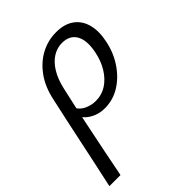

<svg xmlns="http://www.w3.org/2000/svg" viewBox="-240 -531 930 930"><g transform="rotate(-45 224.5 -66.0)"><path d="M-38 289Q-24 225 -11 164.5Q2 104 14.5 44.5Q27 -15 40 -75.5Q53 -136 67 -199Q82 -271 118 -320.5Q154 -370 202.5 -395.5Q251 -421 307 -421Q363 -421 398.5 -395.5Q434 -370 446.5 -324Q459 -278 446 -217Q433 -153 398.5 -102Q364 -51 316.5 -22Q269 7 214 7Q183 7 158 -3Q133 -13 115.5 -29.5Q98 -46 89 -66L111 -98Q125 -73 152 -61Q179 -49 208 -49Q249 -49 282 -70.5Q315 -92 338.5 -130Q362 -168 372 -218Q386 -288 364 -326Q342 -364 290 -364Q256 -364 226.5 -345.5Q197 -327 174.5 -290.5Q152 -254 140 -200Q126 -137 116 -92.5Q106 -48 98.5 -10.5Q91 27 82.5 67.5Q74 108 63.5 160.5Q53 213 38 289Z"/></g></svg>

Font: Ysabeau Infant Medium
Style: Italic
Weight: 500
Italic angle: -12°
Designer: Christian Thalmann (Catharsis Fonts)
Version: Version 2.001;gftools[0.9.30]; featfreeze: ss01,ss02,lnum